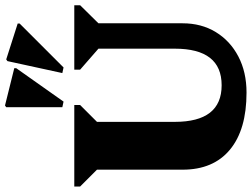

<svg xmlns="http://www.w3.org/2000/svg" viewBox="-142 -872 1030 787"><g transform="rotate(-90 373.5 -479.0)"><path d="M567 -591 481 -666V-690H745V-666L671 -591V-246Q671 -169 635 -110Q599 -51 535 -17.5Q471 16 387 16Q235 16 153 -52Q71 -120 71 -246V-597L2 -666V-690H336V-666L267 -597V-278Q267 -86 417 -86Q567 -86 567 -278ZM350 -734 327 -739V-969L334 -974L487 -936V-928ZM490 -734 467 -739 516 -964 523 -969 670 -922V-914Z"/></g></svg>

Font: Platypi ExtraBold
Style: Regular
Weight: 800
Designer: David Sargent
Foundry: Bolt Cutter Type
Version: Version 1.200; ttfautohint (v1.8.4.7-5d5b)